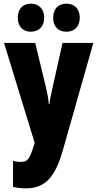

<svg xmlns="http://www.w3.org/2000/svg" viewBox="-20 -787 531 1047"><path d="M77 -690C77 -642 105 -614 148 -614C193 -614 221 -644 221 -690C221 -737 193 -767 148 -767C105 -767 77 -739 77 -690ZM270 -690C270 -643 297 -614 342 -614C388 -614 415 -644 415 -690C415 -737 388 -767 342 -767C298 -767 270 -739 270 -690ZM2 -553 169 -8 166 2C141 83 131 96 91 96C78 96 64 94 51 90V232C72 237 95 240 121 240C221 240 279 186 322 35L489 -553H321L267 -311C257 -270 252 -242 250 -220H246C245 -243 238 -279 230 -313L172 -553Z"/></svg>

Font: Noto Sans Lao ExtraCondensed Black
Style: Regular
Weight: 900
Width: 2
Designer: Monotype Design Team
Foundry: Monotype Imaging Inc.
Version: Version 2.003